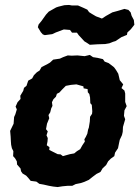

<svg xmlns="http://www.w3.org/2000/svg" viewBox="-20 -738 563 776"><path d="M213 18 195 16 178 13 156 8 139 5 127 -4 104 -7 95 -18 86 -28 71 -37 65 -46 63 -57 49 -73 48 -86 41 -98 33 -107 34 -127 28 -139 25 -153 24 -166 23 -186 21 -209 35 -238 37 -265 42 -276 48 -296 43 -307 51 -325 63 -338 62 -351 74 -371 77 -383 87 -391 94 -412 110 -421 117 -434 129 -446 140 -453 148 -467 170 -478 182 -485 195 -497 222 -501 235 -507 254 -514 270 -513 293 -514 322 -511 343 -516 356 -507 375 -504 396 -499 403 -489 419 -483 431 -474 441 -466 449 -455 458 -440 462 -423 464 -414 478 -397 471 -382 483 -372 486 -360V-326L492 -309L483 -292L481 -270L486 -256L477 -225L476 -205L473 -192L464 -173L461 -159L457 -139L445 -121L442 -107L428 -97L417 -86L409 -71L395 -58L386 -43L370 -35L354 -23L339 -11L321 -3L306 2L286 6L272 13H253L232 15ZM234 -107 263 -115 280 -118 291 -127 304 -135 313 -151 323 -166 321 -175 327 -185 333 -198 336 -214 339 -222 343 -247 344 -266 352 -278 353 -288 351 -314 345 -321 344 -344 341 -358 335 -365 334 -378 318 -381 317 -389 289 -397 267 -395 246 -391 231 -376 220 -364 210 -359 206 -347 196 -337 190 -325 192 -310 187 -300 183 -284 176 -273 179 -260 170 -238 166 -216 173 -207 168 -191 173 -180 172 -166 169 -151 180 -143 179 -132 201 -121 213 -115 225 -114ZM311 -582 298 -596 291 -606H271L263 -617L238 -619L206 -607L191 -600L161 -596L153 -599L145 -608L133 -628L136 -639L149 -655L156 -665L166 -679L177 -691L207 -708L216 -711L240 -717L259 -718L270 -716H295L318 -706L333 -699L340 -689L351 -682L368 -672L392 -663L409 -674L434 -688L456 -694L483 -702L499 -698L508 -688L512 -674L521 -657L523 -638L509 -620L495 -607L493 -597L471 -588L447 -572L437 -569L422 -563L405 -560L374 -559L343 -557L331 -565L321 -571Z"/></svg>

Font: Winky Rough SemiBold
Style: Italic
Weight: 600
Italic angle: -8.97852°
Designer: Simon Atzbach
Foundry: typofactur
Version: Version 1.206; ttfautohint (v1.8.4.7-5d5b)